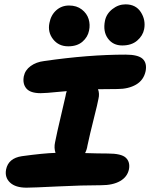

<svg xmlns="http://www.w3.org/2000/svg" viewBox="-20 -910 688 878"><path d="M460 -814.9Q466.3 -846.7 493.9 -868.4Q521.5 -890.1 554.2 -890.1Q601.1 -890.1 624 -854.5Q647 -818.8 639.2 -776.9Q633.3 -746.6 607.4 -724.4Q581.5 -702.1 539.1 -702.1Q496.6 -702.1 473.4 -734.1Q450.2 -766.1 460 -814.9ZM292 -698.2Q248 -698.2 222.7 -730.7Q197.3 -763.2 206.1 -805.2Q212.9 -841.3 237.3 -863Q261.7 -884.8 295.9 -884.8Q330.6 -884.8 354 -866.7Q377.4 -848.6 385.3 -822.8Q393.1 -796.9 387.2 -770Q381.3 -740.2 356.9 -719.2Q332.5 -698.2 292 -698.2ZM101.1 -51.8Q50.8 -51.8 25.9 -75.2Q1 -98.6 7.8 -134.8Q18.1 -186.5 80.1 -195.8Q179.7 -209.5 233.9 -210.9Q226.1 -233.4 231.9 -259.8Q240.7 -304.7 258.8 -380.6Q276.9 -456.5 279.8 -471.2Q280.8 -480.5 285.2 -493.2Q266.1 -491.7 240.5 -489.3Q214.8 -486.8 197.5 -485.4Q180.2 -483.9 166 -483.9Q118.7 -483.9 100.6 -505.4Q82.5 -526.9 88.9 -561Q94.7 -589.4 120.1 -607.9Q145.5 -626.5 182.1 -630.9Q384.8 -660.2 554.2 -660.2Q611.3 -660.2 632.1 -641.1Q652.8 -622.1 646 -585Q637.2 -543.5 602.3 -523.2Q567.4 -502.9 517.1 -502.9Q455.1 -502.9 428.2 -502Q436 -481.4 430.2 -458Q427.2 -439.5 408.9 -367.2Q390.6 -294.9 379.9 -244.1Q377.4 -226.1 369.1 -210Q430.7 -208 473.1 -208Q535.2 -208 555.4 -188.7Q575.7 -169.4 569.8 -136.2Q562.5 -101.1 529.3 -82Q496.1 -63 442.9 -63Q356 -63 242.9 -57.4Q129.9 -51.8 101.1 -51.8Z"/></svg>

Font: Shantell Sans Irregular Bouncy
Style: Bold Italic
Weight: 700
Italic angle: -11.31°
Designer: Stephen Nixon, Anya Danilova, Shantell Martin
Foundry: Arrow Type
Version: Version 1.006;[9816181b4]